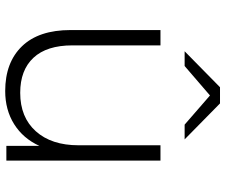

<svg xmlns="http://www.w3.org/2000/svg" viewBox="-83 -763 850 724"><g transform="rotate(90 342.0 -401.0)"><path d="M173.3 -672.2 308.9 -805.6H370L505.6 -672.2H450L340 -767.8L228.9 -672.2ZM585.6 0H530V-124.4Q502.2 -63.3 448.3 -29.4Q394.4 4.4 323.3 4.4Q215.6 4.4 154.4 -58.9Q93.3 -122.2 93.3 -242.2V-581.1H151.1V-248.9Q151.1 -152.2 197.8 -102.2Q244.4 -52.2 330 -52.2Q422.2 -52.2 475 -111.1Q527.8 -170 527.8 -272.2V-581.1H585.6Z"/></g></svg>

Font: Paperlogy 3 Light
Style: Regular
Weight: 300
Designer: redesigned by Lee Juim, glyphs from Gmarket Sans & Montserrat
Foundry: PT&
Version: Version 1.001